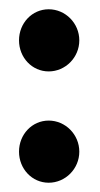

<svg xmlns="http://www.w3.org/2000/svg" viewBox="-20 -394 216 414"><path d="M21 -67C21 -30 49 0 85 0C121 0 151 -30 151 -67C151 -104 121 -134 85 -134C49 -134 21 -104 21 -67ZM21 -307C21 -270 49 -240 85 -240C121 -240 151 -270 151 -307C151 -344 121 -374 85 -374C49 -374 21 -344 21 -307Z"/></svg>

Font: Ampere
Style: Cnd
Weight: 400
Version: Version 1